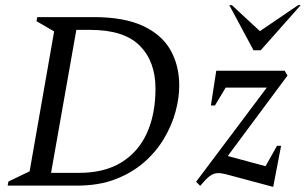

<svg xmlns="http://www.w3.org/2000/svg" viewBox="-20 -727 1198 752"><path d="M10 0 13 -16 96 -56 192 -604 123 -644 126 -660H347Q466 -660 540 -625.5Q614 -591 648 -530.5Q682 -470 682 -392Q682 -343 667.5 -289.5Q653 -236 622.5 -184.5Q592 -133 544.5 -91.5Q497 -50 432 -25Q367 0 282 0ZM333 -610H279L180 -50H290Q389 -50 455.5 -91Q522 -132 555.5 -206Q589 -280 589 -380Q589 -486 527.5 -548Q466 -610 333 -610ZM764 1 748 -15 1025 -384H864L822 -314H806L827 -450H1095L1106 -431L872 -116L1020 -76L1065 -156H1081L1050 5L867 -44Q858 -46 850.5 -47.5Q843 -49 836 -49Q820 -49 807 -41Q794 -33 779 -16ZM973 -530 878 -707H888L998 -605L1148 -707H1158L1001 -530Z"/></svg>

Font: Spectral
Style: Italic
Weight: 400
Italic angle: -10°
Designer: Jean-Baptiste Levee
Foundry: Production Type
Version: Version 2.001